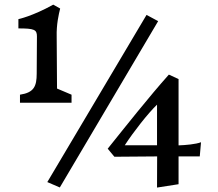

<svg xmlns="http://www.w3.org/2000/svg" viewBox="-20 -781 954 840"><path d="M451.2 -130.4 480.5 -95.2 667.5 -96.7 667 39.6 761.2 24.9V-96.7H854L859.4 -158.7C836.9 -149.9 791 -146 761.2 -145V-435.1L718.8 -454.6C632.3 -357.9 530.8 -229.5 451.2 -130.4ZM525.9 -145.5C564.5 -205.1 627.9 -285.6 667 -323.2V-145.5ZM67.4 -331.5H293V-366.7L229.5 -393.6L228 -621.6C226.6 -673.8 236.8 -717.8 243.2 -743.7L212.9 -760.7C122.1 -710 60.5 -697.3 60.5 -697.3V-656.7C130.4 -656.7 141.6 -651.4 141.6 -621.6L140.6 -459.5C140.6 -402.8 128.4 -376 67.4 -366.7ZM187 15.6 241.7 39.1 671.9 -688.5 621.1 -715.8Z"/></svg>

Font: Donegal One
Style: Regular
Weight: 400
Designer: Gary Lonergan
Foundry: Sorkin Type Co.
Version: Version 1.004